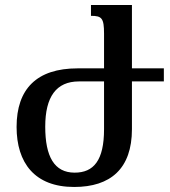

<svg xmlns="http://www.w3.org/2000/svg" viewBox="-20 -734 677 764"><path d="M275 10C420 10 505 -63 505 -220V-410H632V-462H505V-714H342V-671C385 -671 394 -662 394 -600V-462H289C126 -462 46 -380 46 -229C46 -86 118 10 275 10ZM277 -47C196 -47 160 -111 160 -230C160 -349 204 -410 294 -410H394V-220C394 -96 353 -47 277 -47Z"/></svg>

Font: Noto Serif Armenian Condensed SemiBold
Style: Regular
Weight: 600
Width: 3
Designer: Monotype Design Team
Foundry: Monotype Imaging Inc.
Version: Version 2.008